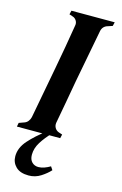

<svg xmlns="http://www.w3.org/2000/svg" viewBox="-134 -718 638 1007"><g transform="rotate(15 185.0 -214.5)"><path d="M4 0 8 -21 33 -30Q47 -34 55.5 -44.5Q64 -55 67 -68L120 -351Q130 -406 141.5 -469.5Q153 -533 162 -591Q165 -605 157.5 -617.5Q150 -630 136 -634L118 -640L123 -661H358L353 -640L329 -632Q300 -624 295 -594L241 -310Q231 -255 220 -192Q209 -129 198 -72Q196 -57 203 -45Q210 -33 223 -28L244 -21L239 0ZM36 152Q36 106 72.5 65Q109 24 159 -13H192Q160 20 139 53.5Q118 87 118 122Q118 148 132 162Q146 176 167 176Q183 176 199.5 170Q216 164 231 155L243 173Q224 194 194.5 213Q165 232 129 232Q83 232 59.5 209Q36 186 36 152Z"/></g></svg>

Font: DM Serif Text
Style: Italic
Weight: 400
Italic angle: -12°
Designer: Colophon Foundry, Frank Grießhammer
Foundry: Colophon Foundry
Version: Version 5.100; ttfautohint (v1.8.2)